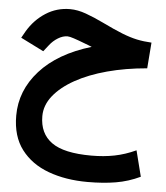

<svg xmlns="http://www.w3.org/2000/svg" viewBox="-55 -505 767 885"><g transform="rotate(5 329.0 -62.5)"><path d="M347.7 -291.5Q340.3 -294.4 333.7 -297.1Q327.1 -299.8 316.4 -303.7Q283.7 -316.4 262.9 -323.2Q242.2 -330.1 232.9 -330.1Q211.4 -330.1 189 -316.4Q166.5 -302.7 150.4 -281.7L127 -252L20.5 -305.2L38.1 -336.4Q70.3 -390.6 121.1 -423.3Q171.9 -456.1 233.4 -456.1Q268.6 -456.1 307.4 -442.1Q346.2 -428.2 389.6 -407.2Q445.8 -379.9 483.6 -365Q521.5 -350.1 552.7 -343.5Q584 -336.9 620.6 -335L611.3 -215.3Q512.7 -207 428.2 -184.3Q343.8 -161.6 281.2 -126.7Q218.8 -91.8 183.8 -47.9Q148.9 -3.9 148.9 46.4Q148.9 126.5 205.6 167.2Q262.2 208 389.6 208Q447.3 208 496.3 198.2Q545.4 188.5 595.2 165.5L625.5 285.2Q571.3 311 513.2 320.8Q455.1 330.6 382.8 330.6Q281.7 330.6 201.7 301.3Q121.6 272 75.2 210.9Q28.8 149.9 28.8 54.2Q28.8 -62 111.3 -153.8Q193.8 -245.6 347.7 -291.5Z"/></g></svg>

Font: Vazir FD-WOL-UI
Style: Bold-FD-WOL-UI
Weight: 700
Designer: Saber Rastikerdar
Foundry: Saber Rastikerdar
Version: Version 30.0.0